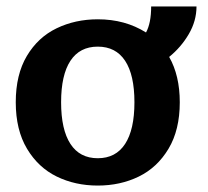

<svg xmlns="http://www.w3.org/2000/svg" viewBox="-20 -562 646 597"><path d="M29 -244Q29 -330 63.5 -388Q98 -446 156 -474Q214 -502 284 -502Q369 -502 434 -461Q450 -490 450 -542H591Q591 -497 567 -456Q543 -415 506 -385Q539 -327 539 -244Q539 -158 504 -99.5Q469 -41 411.5 -13Q354 15 284 15Q214 15 156.5 -13Q99 -41 64 -99.5Q29 -158 29 -244ZM398 -244Q398 -329 369 -373Q340 -417 284 -417Q228 -417 199 -373Q170 -329 170 -244Q170 -159 199 -114.5Q228 -70 284 -70Q340 -70 369 -114.5Q398 -159 398 -244Z"/></svg>

Font: Maitree
Style: Bold
Weight: 700
Designer: CadsonDemak Team
Foundry: CadsonDemak
Version: Version 1.002